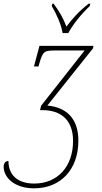

<svg xmlns="http://www.w3.org/2000/svg" viewBox="-82 -786 558 1046"><path d="M259 -606H290C316 -653 354 -702 407 -753L410 -766H401C346 -723 309 -681 280 -641C263 -686 242 -723 210 -766H203L200 -753C225 -712 252 -651 259 -606ZM104 240C246 240 345 140 345 -20C345 -136 284 -201 176 -211L425 -523L427 -536H133L103 -424H128L131 -436C152 -509 158 -511 225 -511H379L142 -210L136 -186H148C251 -186 316 -132 316 -18C316 121 232 214 105 214C12 214 -36 166 -36 91C-51 91 -62 102 -62 123C-62 178 -7 240 104 240Z"/></svg>

Font: Noto Serif SemiCondensed Thin
Style: Italic
Weight: 100
Width: 4
Italic angle: -12°
Designer: Monotype Design Team
Foundry: Monotype Imaging Inc.
Version: Version 2.013